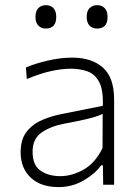

<svg xmlns="http://www.w3.org/2000/svg" viewBox="-20 -734 557 763"><path d="M212.5 9.5Q142 9.5 102 -28.2Q62 -66 62 -129Q62 -181.5 87 -212Q112 -242.5 148.8 -257.8Q185.5 -273 221 -280L388.5 -313.5Q391 -376.5 374 -408.2Q357 -440 327.2 -450.5Q297.5 -461 262 -461Q227.5 -461 185 -452Q142.5 -443 86.5 -420L83 -466Q119.5 -481.5 169.8 -493.2Q220 -505 267.5 -505Q343.5 -505 388.5 -465.8Q433.5 -426.5 433.5 -338.5V0H390L389 -77H382Q357.5 -43 312.2 -16.8Q267 9.5 212.5 9.5ZM220 -34Q266 -34 312.5 -60.2Q359 -86.5 387.5 -146L388 -281.5Q379 -277 364 -271.8Q349 -266.5 319 -259.5Q289 -252.5 235.5 -242.5Q183.5 -233 146.5 -208.2Q109.5 -183.5 109.5 -131Q109.5 -78 140.8 -56Q172 -34 220 -34ZM365.5 -620.5Q347.5 -620.5 336 -632.2Q324.5 -644 324.5 -666.5Q324.5 -690.5 336.2 -702Q348 -713.5 366.5 -713.5Q385 -713.5 396.2 -701.5Q407.5 -689.5 407.5 -666.5Q407.5 -620.5 365.5 -620.5ZM161.5 -620.5Q144 -620.5 132.5 -632.2Q121 -644 121 -666.5Q121 -690.5 132.5 -702Q144 -713.5 162.5 -713.5Q181.5 -713.5 192.5 -701.5Q203.5 -689.5 203.5 -666.5Q203.5 -620.5 161.5 -620.5Z"/></svg>

Font: Commissioner ExtraLight
Style: Regular
Weight: 200
Designer: Kostas Bartsokas
Foundry: Kostas Bartsokas
Version: Version 1.000; ttfautohint (v1.8.3)